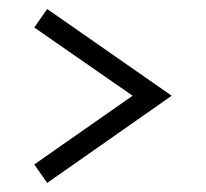

<svg xmlns="http://www.w3.org/2000/svg" viewBox="-20 -460 458 427"><path d="M361.8 -247.1 85 -53.2 56.2 -94.2 274.9 -247.1 56.2 -398.9 85 -439.9Z"/></svg>

Font: Pfennig
Style: Medium
Weight: 500
Version: Version 20120410 ; ttfautohint (v0.8)